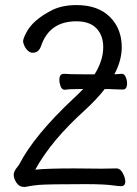

<svg xmlns="http://www.w3.org/2000/svg" viewBox="-20 -733 540 757"><path d="M74 4Q56 4 45 -12.5Q34 -29 34 -44Q34 -51 38 -59Q42 -67 47.5 -73.5Q53 -80 57 -87Q115 -199 268 -343Q290 -363 308 -382H293Q251 -382 236 -379Q224 -379 219 -392.5Q214 -406 214 -418Q214 -442 232 -442Q253 -440 310 -440H353Q387 -495 387 -547Q387 -593 360.5 -621Q334 -649 281 -649Q175 -649 142 -552Q133 -525 109 -525Q98 -525 89 -534Q80 -543 75.5 -554Q71 -565 71 -570Q71 -580 83 -603Q108 -654 187 -694Q227 -713 282 -713Q366 -713 413 -666.5Q460 -620 460 -547Q460 -495 431 -440Q447 -441 460 -442Q470 -442 475.5 -429.5Q481 -417 481 -404Q481 -380 464 -380Q444 -380 428 -381Q418 -382 393 -382Q361 -341 314 -298Q181 -178 119 -64Q165 -69 273 -69L381 -68L440 -69Q454 -69 464 -50.5Q474 -32 474 -17Q474 1 457 1Q448 1 426 -2Q391 -7 317 -7Q173 -7 133 -4Q109 -2 79 4Z"/></svg>

Font: LXGW WenKai Mono Lite
Style: Regular
Weight: 400
Monospace: yes
Designer: LXGW / Fontworks Inc.
Foundry: LXGW / Fontworks Inc.
Version: Version 1.520; June 14, 2025